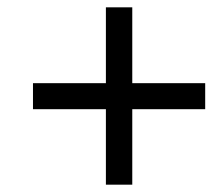

<svg xmlns="http://www.w3.org/2000/svg" viewBox="-20 -615 612 524"><path d="M269 -388V-595H341V-388H540V-317H341V-111H269V-317H70V-388Z"/></svg>

Font: BC Sans
Style: Italic
Weight: 400
Italic angle: -12°
Designer: Monotype Design Team
Designer: Province of B.C.
Foundry: Monotype Imaging Inc.
Version: Version 2.000;GOOG;noto-source:20170915:90ef993387c0